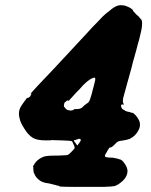

<svg xmlns="http://www.w3.org/2000/svg" viewBox="-20 -686 587 744"><path d="M439 -665Q448 -667 459 -665Q463 -665 467 -663Q477 -660 487 -654Q489 -652 491 -650.5Q493 -649 494 -648Q495 -647 495 -647Q494 -646 498 -641Q500 -639 502 -637Q506 -631 514 -625Q517 -623 519 -620Q525 -612 526 -612Q528 -611 530 -604Q533 -587 524 -553Q522 -545 519 -532Q515 -519 513.5 -513Q512 -507 511 -503Q510 -499 508 -491.5Q506 -484 505.5 -482Q505 -480 503 -474Q500 -461 496 -449Q494 -440 489 -421Q488 -417 485 -407Q480 -389 476 -374Q474 -367 472 -360Q467 -342 465 -334Q463 -326 461 -320Q456 -303 456 -295Q456 -288 458 -285Q458 -285 460 -283L461 -281H459Q452 -282 450 -280Q449 -279 449 -276Q449 -271 453 -265Q456 -261 461 -260Q462 -260 463.5 -258Q465 -256 472 -254Q479 -252 481 -252Q483 -252 485 -251Q491 -248 493 -249Q495 -250 505 -240Q517 -226 521 -214Q525 -198 518 -184Q507 -160 483 -148Q473 -144 453 -141Q437 -140 430 -132Q420 -121 414 -117Q413 -116 410 -115Q407 -114 405 -114Q402 -113 401 -109Q400 -107 398.5 -105.5Q397 -104 396 -101.5Q395 -99 394 -97Q388 -88 387 -85Q385 -79 391 -77Q400 -75 414 -75Q419 -75 424 -73.5Q429 -72 429.5 -72.5Q430 -73 432 -72Q434 -71 436 -71Q438 -71 441 -69.5Q444 -68 445 -68Q449 -68 455 -62Q467 -49 472 -35Q474 -30 474 -23Q474 -13 469 -3Q463 10 447 22Q436 31 424 35Q415 37 385 38Q237 39 215 37L210 36L209 34Q206 34 203 33.5Q200 33 200 32.5Q200 32 197 31.5Q194 31 185 28.5Q176 26 171 25Q154 23 144 19Q136 15 131 11Q124 5 120 0Q115 -7 112 -15Q111 -18 110.5 -18Q110 -18 110 -21Q110 -28 109 -30Q109 -30 109 -33Q110 -39 108 -39Q107 -39 110 -45Q122 -68 147 -78Q159 -83 191 -83Q213 -83 224 -84Q238 -84 243 -86Q248 -88 258 -99Q267 -108 268 -110Q271 -115 266 -124Q264 -128 263 -131Q261 -137 258 -139Q252 -141 219 -142L183 -143L182 -144Q181 -144 181 -143.5Q181 -143 181 -143Q181 -142 158 -142Q123 -142 107 -152Q89 -163 74 -188Q59 -211 56 -227Q52 -242 54 -254Q56 -267 66 -281Q74 -293 85 -307Q85 -308 86 -307Q87 -306 89 -306.5Q91 -307 93 -309.5Q95 -312 96 -311L98 -314Q97 -314 99 -317Q101 -320 102 -322Q102 -324 100 -323H98L100 -325Q102 -328 125 -352.5Q148 -377 152 -381Q156 -385 190 -421Q313 -553 322 -563Q325 -567 335.5 -578Q346 -589 360 -603Q378 -623 390 -633Q398 -639 403 -643Q423 -661 439 -665ZM347 -385Q345 -386 338 -383Q328 -379 315 -368Q303 -358 287 -339Q283 -335 276 -328Q266 -317 256 -306Q251 -300 249.5 -299Q248 -298 247 -296Q245 -293 245 -296Q245 -297 243 -297Q240 -297 237 -294L236 -293L231 -289Q229 -287 229 -284.5Q229 -282 228 -280Q227 -275 228 -273Q235 -263 241 -260Q242 -260 246 -259Q250 -258 253 -257.5Q256 -257 256 -258Q256 -258 259.5 -258.5Q263 -259 265 -260H267L266 -262L264 -263H269Q283 -263 290 -265Q297 -267 301 -272Q305 -277 314 -283Q319 -286 321 -288Q327 -293 331 -308Q333 -313 335 -320.5Q337 -328 339 -336.5Q341 -345 343 -351Q347 -366 349 -376Q350 -384 347 -385ZM290 -148Q288 -148 287 -148Q282 -148 282 -147Q282 -146 281 -146Q277 -146 274 -145Q274 -145 274 -144V-143Q271 -144 268 -143Q264 -142 270 -135Q273 -132 275 -128Q279 -123 280 -123Q283 -123 283 -127Q283 -129 284 -130Q285 -129 285 -129Q287 -129 288 -134Q289 -136 289.5 -136Q290 -136 291 -137.5Q292 -139 292 -140Q292 -141 292.5 -141Q293 -141 293 -143Q293 -147 290 -148Z"/></svg>

Font: TT2020 Style B
Style: Italic
Weight: 400
Italic angle: -15°
Version: Version 0.2.000